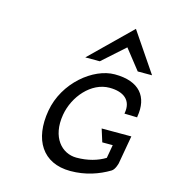

<svg xmlns="http://www.w3.org/2000/svg" viewBox="-126 -981 1013 1100"><g transform="rotate(15 380.5 -431.0)"><path d="M392 -640 524 -758 617 -640H702L544 -873L306 -640ZM502 -271 526 -195H588L574 -116C530 -89 473 -72 405 -72C319 -72 244 -150 268 -290C287 -401 377 -508 486 -508C570 -508 620 -469 607 -392L606 -387L682 -385V-390C703 -511 642 -590 495 -590C369 -590 211 -464 181 -290C150 -113 226 11 391 11C481 11 557 -16 619 -53C640 -65 649 -106 649 -106V-107L678 -271Z"/></g></svg>

Font: Charger Monospace
Style: Regular
Weight: 400
Designer: Jasper
Foundry: Cannot Into Space Fonts
Version: Version 0.980